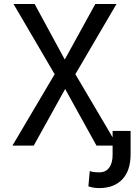

<svg xmlns="http://www.w3.org/2000/svg" viewBox="-20 -731 676 964"><path d="M545.4 43.5V0H464.4L307.1 -284.2L149.4 0H42.5L254.4 -358.4L47.9 -710.9H153.8L305.2 -432.1L458.5 -710.9H564.9L358.4 -358.4L545.4 -41.5V-73.7H635.7V43.5Q635.7 125 594.7 168.9Q553.7 212.9 478.5 213.4Q449.2 213.4 423.8 204.6L430.7 127.9Q447.3 134.3 479 134.3Q510.7 134.3 528.3 110.8Q545.9 87.4 545.4 43.5Z"/></svg>

Font: RobotoMono-Regular
Style: Regular
Weight: 400
Designer: Google
Version: Version 2.000985; 2015; ttfautohint (v1.3)